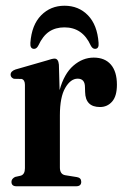

<svg xmlns="http://www.w3.org/2000/svg" viewBox="-20 -650 433 670"><path d="M185.5 -424.5 188 -335.5Q203.5 -392.5 236 -420.8Q268.5 -449 307 -449Q346 -449 367 -424.5Q388 -400 388 -354.5Q388 -314.5 371.2 -295.5Q354.5 -276.5 329 -276.5Q278 -276.5 277 -329L276.5 -345.5Q276.5 -375.5 251 -375.5Q226.5 -375.5 207.8 -343.5Q189 -311.5 189 -247.5V-65.5Q189 -41.5 208 -38.5L248.5 -32Q263.5 -29.5 263.5 -15.5Q263.5 0 245.5 0H37.5Q20 0 20 -15.5Q20 -26 32.5 -32.5L52.5 -37Q67 -41.5 67 -63V-354Q67 -371 55.5 -374.5L28.5 -375Q17 -379.5 17 -389.5Q17 -401.5 34 -407.5L143.5 -439Q162.5 -445.5 170.5 -445.5Q183.5 -445.5 185.5 -424.5ZM205 -554.5Q174 -554.5 151.8 -539.8Q129.5 -525 114 -491.5Q108 -479.5 99 -479.5Q84.5 -479.5 86 -500.5Q90.5 -563 123.5 -596.5Q156.5 -630 205 -630Q254.5 -630 287 -596.5Q319.5 -563 324 -500.5Q326 -479.5 311.5 -479.5Q302.5 -479.5 296.5 -491.5Q268 -554.5 205 -554.5Z"/></svg>

Font: Fraunces 144pt Soft SemiBold
Style: Regular
Weight: 600
Version: Version 1.000;[b76b70a41]